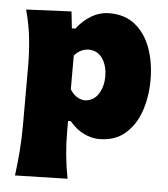

<svg xmlns="http://www.w3.org/2000/svg" viewBox="-52 -563 704 806"><g transform="rotate(5 300.5 -159.5)"><path d="M41 197.5Q48 144.5 52 92.2Q56 40 56 -22.5V-264.5Q56 -322.5 49.8 -381Q43.5 -439.5 27 -500.5L217.5 -509L225 -438.5H239.5Q267.5 -475 302.8 -495.2Q338 -515.5 378 -515.5Q443 -515.5 486.2 -480.2Q529.5 -445 551.2 -385Q573 -325 573 -250.5Q573 -181 552.5 -120.5Q532 -60 489 -22.8Q446 14.5 379 14.5Q348 14.5 315.2 -1Q282.5 -16.5 254.5 -50H243V-12Q243 43 247.5 91.2Q252 139.5 262 192ZM305 -142Q343.5 -144.5 363 -176.2Q382.5 -208 382.5 -249Q382.5 -292.5 363 -323.2Q343.5 -354 304.5 -356Q268 -354.5 243 -325.5V-183.5Q265.5 -145.5 305 -142Z"/></g></svg>

Font: Commissioner Flair ExtraBold
Style: Regular
Weight: 800
Designer: Kostas Bartsokas
Foundry: Kostas Bartsokas
Version: Version 1.000; ttfautohint (v1.8.3)